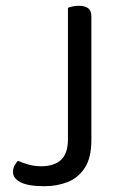

<svg xmlns="http://www.w3.org/2000/svg" viewBox="-20 -633 425 664"><path d="M215 -289H296V-148Q296 -88 273.5 -53Q251 -18 214 -3.5Q177 11 134 11Q78 11 51.5 -2.5Q25 -16 25 -38Q25 -52 31 -62Q37 -72 42 -77Q57 -70 78.5 -64Q100 -58 122 -58Q167 -58 191 -80Q215 -102 215 -152ZM296 -265H215V-606Q220 -608 230.5 -610.5Q241 -613 252 -613Q274 -613 285 -604.5Q296 -596 296 -576Z"/></svg>

Font: Baloo Tamma 2
Style: Regular
Weight: 400
Designer: Divya Kowshik, Shuchita Grover and Ek Type
Foundry: Ek Type
Version: Version 1.700